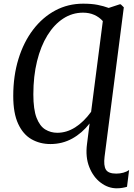

<svg xmlns="http://www.w3.org/2000/svg" viewBox="-20 -773 727 1045"><path d="M615.6 251.9Q568.8 251.9 528.2 221.3Q487.5 190.8 465.9 136.2Q444.2 81.6 453.6 10.6L467.7 -100.9Q427.1 -48.7 373.1 -18.8Q319.2 11 254.4 11Q197.7 11 151.8 -15Q105.8 -41.1 79 -98.8Q52.1 -156.5 52.1 -250.3Q52.1 -360.3 80.5 -452.2Q108.8 -544.1 160.3 -611.6Q211.8 -679.1 281.1 -716.1Q350.4 -753 432.4 -753Q479 -753 511.9 -746.4Q544.7 -739.8 571.6 -729.8L631.8 -749.6H637.1L653.9 -733.1L549.1 80.3Q543.2 128.3 556.3 150.1Q569.3 171.9 612.7 171.9Q633 171.9 651.3 166.8Q669.6 161.8 682.7 152.1L671.3 243.6Q661.8 246.7 646.7 249.3Q631.6 251.9 615.6 251.9ZM291.7 -50.3Q342.4 -50.3 388.9 -79.6Q435.5 -109 475.9 -164.4L539.6 -658.2Q519.9 -680.2 492.8 -692.1Q465.7 -704.1 432 -704.1Q373.4 -704.1 324 -671.9Q274.6 -639.7 238.1 -580.6Q201.6 -521.5 181.6 -439.9Q161.5 -358.4 161.5 -259.2Q161.5 -177.1 179.1 -131.7Q196.7 -86.4 226.4 -68.3Q256.1 -50.3 291.7 -50.3Z"/></svg>

Font: Merriweather Light
Style: Italic
Weight: 300
Italic angle: -7.8°
Designer: Eben Sorkin
Foundry: Eben Sorkin
Version: Version 2.101